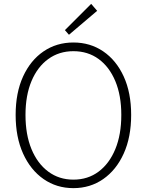

<svg xmlns="http://www.w3.org/2000/svg" viewBox="-20 -961 760 994"><path d="M360 13Q273 13 205.5 -34Q138 -81 99.5 -166Q61 -251 61 -366Q61 -481 99.5 -565Q138 -649 205.5 -695Q273 -741 360 -741Q447 -741 514.5 -695Q582 -649 620.5 -565Q659 -481 659 -366Q659 -251 620.5 -166Q582 -81 514.5 -34Q447 13 360 13ZM360 -31Q435 -31 490.5 -72.5Q546 -114 577 -189Q608 -264 608 -366Q608 -467 577 -541Q546 -615 490.5 -655.5Q435 -696 360 -696Q286 -696 230 -655.5Q174 -615 143 -541Q112 -467 112 -366Q112 -264 143 -189Q174 -114 230 -72.5Q286 -31 360 -31ZM337 -781 316 -805 452 -941 483 -905Z"/></svg>

Font: Noto Sans TC Thin ExtraLight
Style: Regular
Weight: 250
Version: Version 2.004-H2;hotconv 1.0.118;makeotfexe 2.5.65603